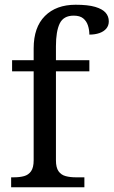

<svg xmlns="http://www.w3.org/2000/svg" viewBox="-20 -790 479 810"><path d="M27 0V-42H40Q63 -42 81.5 -47Q100 -52 111 -67.5Q122 -83 122 -114V-489H31V-536H122V-586Q122 -675 169.5 -722.5Q217 -770 299 -770Q351 -770 381.5 -761Q412 -752 425.5 -736.5Q439 -721 439 -700Q439 -682 428.5 -669.5Q418 -657 399.5 -650.5Q381 -644 357 -644Q357 -664 351 -682.5Q345 -701 331 -712.5Q317 -724 291 -724Q248 -724 232 -691Q216 -658 216 -595V-536H357V-489H216V-114Q216 -83 227 -67.5Q238 -52 257 -47Q276 -42 298 -42H336V0Z"/></svg>

Font: Noto Serif Thai
Style: Regular
Weight: 400
Designer: Monotype Design Team
Foundry: Monotype Imaging Inc.
Version: Version 2.001